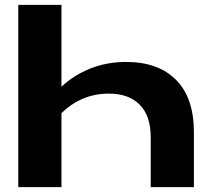

<svg xmlns="http://www.w3.org/2000/svg" viewBox="-20 -770 868 790"><path d="M55.2 -750H232.9V-413.1Q283.7 -460.9 351.6 -488Q419.4 -515.1 499 -515.1Q630.9 -515.1 704.3 -441.4Q777.8 -367.7 777.8 -226.1V0H600.1V-206.1Q600.1 -293.5 554.9 -339.1Q509.8 -384.8 428.2 -384.8Q314.9 -384.8 232.9 -304.2V0H55.2Z"/></svg>

Font: Messapia Bold
Style: Regular
Weight: 400
Designer: Luca Marsano
Foundry: Collletttivo
Version: Version 1.000;FEAKit 1.0